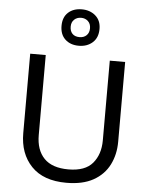

<svg xmlns="http://www.w3.org/2000/svg" viewBox="-64 -1047 859 1108"><g transform="rotate(5 365.5 -492.5)"><path d="M640 -252Q640 -178 610 -118.5Q580 -59 518.5 -24.5Q457 10 362 10Q229 10 159.5 -62.5Q90 -135 90 -254V-714H180V-251Q180 -164 226.5 -116Q273 -68 367 -68Q464 -68 507.5 -119.5Q551 -171 551 -252V-714H640ZM365 -784Q316 -784 286 -812Q256 -840 256 -890Q256 -940 286 -967.5Q316 -995 365 -995Q412 -995 444 -967.5Q476 -940 476 -891Q476 -840 444.5 -812Q413 -784 365 -784ZM365 -834Q390 -834 405.5 -849Q421 -864 421 -890Q421 -916 405 -931Q389 -946 365 -946Q341 -946 325 -931Q309 -916 309 -890Q309 -864 323.5 -849Q338 -834 365 -834Z"/></g></svg>

Font: Noto Sans Warang Citi
Style: Regular
Weight: 400
Designer: Mangu Purty
Foundry: Mangu Purty
Version: Version 3.002; ttfautohint (v1.8.4.7-5d5b)